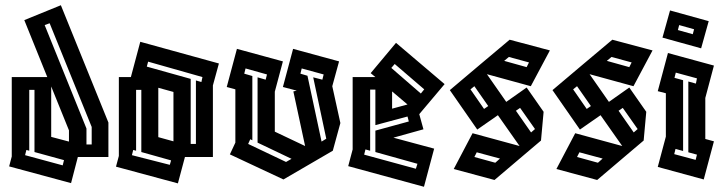

<svg xmlns="http://www.w3.org/2000/svg" viewBox="-20 -687 2768 735"><path d="M15 -50 25 -88V-392H161L73 -610L213 -667L395 -218V-86H278L252 14ZM311 -134H331V-201L170 -598L151 -591L311 -195ZM176 -163 244 -145V-188L176 -356ZM92 -110 81 -113 76 -93 220 -54 225 -74 112 -105V-343H92Z M424 -49 435 -90V-392H481L517 -527L818 -444L795 -360V-86H688L661 15ZM710 -136H730V-379L751 -373L755 -392L547 -451L542 -432L710 -385ZM586 -162 644 -146V-335L586 -351ZM521 -105V-343H501V-110L490 -113L485 -93L630 -56L635 -73Z M848 -354 887 -500 1063 -452 1032 -336V-183L1148 -128L1103 -337L1116 -340L1063 -354L1102 -500L1278 -452L1252 -357L1283 -216L1254 -110L1163 -57L1065 0L860 -96L881 -141V-345ZM930 -136 1075 -67 1096 -79 966 -141V-391L997 -382L1002 -402L920 -425L915 -405L946 -396V-150L938 -154ZM1130 -405 1157 -397 1211 -145 1229 -156 1179 -391 1214 -382 1219 -402 1135 -425Z M1313 -51 1330 -115V-392H1417L1399 -407L1496 -523L1682 -365L1585 -250L1601 -192L1486 -160L1642 -118L1603 28ZM1478 -427 1591 -329 1604 -345 1491 -442ZM1397 -110 1379 -115 1374 -95 1572 -41 1578 -60 1417 -105V-187L1545 -222L1540 -241L1417 -208V-344H1397ZM1481 -271 1540 -287 1481 -337Z M1873 2 1717 -40 1789 -177 1969 -128 1886 -246 1807 -191 1702 -342 1818 -440 1931 -535 2085 -494 2012 -357 1844 -403 1918 -297 1996 -352 2061 -259 2051 -149 2012 -116ZM1910 -454 1996 -430 2005 -448 1928 -469ZM1781 -345 1833 -270 1849 -281 1796 -357ZM1955 -263 2013 -180 2028 -193 1971 -274ZM1796 -86 1876 -64 1894 -80 1805 -104Z M2266 2 2110 -40 2182 -177 2362 -128 2279 -246 2200 -191 2095 -342 2211 -440 2324 -535 2478 -494 2405 -357 2237 -403 2311 -297 2389 -352 2454 -259 2444 -149 2405 -116ZM2303 -454 2389 -430 2398 -448 2321 -469ZM2174 -345 2226 -270 2242 -281 2189 -357ZM2348 -263 2406 -180 2421 -193 2364 -274ZM2189 -86 2269 -64 2287 -80 2198 -104Z M2498 -48 2529 -164V-330L2498 -338L2537 -484L2713 -436L2680 -312V-155L2713 -146L2674 0ZM2595 -109 2566 -117 2561 -97 2643 -75 2648 -95 2615 -104V-375L2644 -367L2648 -387L2567 -409L2562 -389L2595 -380ZM2664 -502 2516 -543 2545 -647 2693 -606ZM2575 -572 2632 -556 2637 -575 2580 -591Z"/></svg>

Font: Blaka Hollow
Style: Regular
Weight: 400
Designer: Mohamed Gaber
Foundry: Kief Type Foundry
Version: Version 1.003; ttfautohint (v1.8.4.7-5d5b)